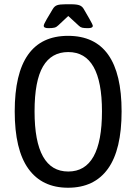

<svg xmlns="http://www.w3.org/2000/svg" viewBox="-20 -874 639 900"><path d="M49 -352Q49 -706 299 -706Q550 -706 550 -352Q550 -172 486 -83Q422 6 299 6Q177 6 113 -83Q49 -172 49 -352ZM458 -352Q458 -630 300 -630Q221 -630 181.5 -562.5Q142 -495 142 -352Q142 -70 300 -70Q458 -70 458 -352ZM185 -753Q185 -760 199 -784L227 -831Q235 -845 247.5 -849.5Q260 -854 287 -854H313Q340 -854 353 -849Q366 -844 373 -831L399 -786Q415 -758 415 -753Q415 -742 393 -742Q375 -742 366 -744Q357 -746 350 -753L300 -799L253 -755Q245 -747 235.5 -744.5Q226 -742 207 -742Q185 -742 185 -753Z"/></svg>

Font: Asap Condensed
Style: Regular
Weight: 400
Designer: Pablo Cosgaya
Foundry: Omnibus-Type
Version: Version 1.010; ttfautohint (v1.8)